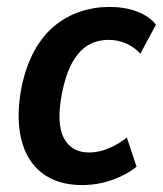

<svg xmlns="http://www.w3.org/2000/svg" viewBox="-20 -524 470 554"><path d="M217 10Q146 10 101 -25Q56 -60 41 -123.5Q26 -187 42 -272Q55 -334 79.5 -378Q104 -422 137.5 -449.5Q171 -477 211.5 -490.5Q252 -504 296 -504Q341 -504 376 -490.5Q411 -477 430 -453L385 -369Q368 -388 344 -398.5Q320 -409 294 -409Q271 -409 250.5 -401.5Q230 -394 212.5 -376.5Q195 -359 181.5 -329.5Q168 -300 159 -256Q142 -168 164 -126Q186 -84 237 -84Q265 -84 293.5 -96Q322 -108 346 -127L374 -43Q354 -27 328.5 -15Q303 -3 275 3.5Q247 10 217 10Z"/></svg>

Font: Nunito Sans 10pt Condensed
Style: Bold Italic
Weight: 700
Width: 3
Italic angle: -9°
Designer: Vernon Adams
Foundry: Vernon Adams
Version: Version 3.101;gftools[0.9.27]